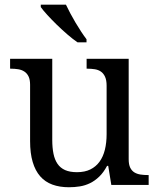

<svg xmlns="http://www.w3.org/2000/svg" viewBox="-20 -786 675 816"><path d="M526.9 -108.9Q526.9 -86.9 533.4 -73.5Q540 -60.1 551.3 -53.2Q562.5 -46.4 577.4 -44.2Q592.3 -42 608.9 -42H611.8V0H453.1L439.9 -81.1H435.1Q419.9 -52.7 401.6 -35.2Q383.3 -17.6 362.8 -7.6Q342.3 2.4 319.8 6.1Q297.4 9.8 272.9 9.8Q233.4 9.8 202.6 -1.5Q171.9 -12.7 150.9 -36.6Q129.9 -60.5 118.9 -97.7Q107.9 -134.8 107.9 -186V-425.8Q107.9 -447.8 101.3 -461.2Q94.7 -474.6 83.5 -481.9Q72.3 -489.3 57.4 -491.7Q42.5 -494.1 25.9 -494.1H22.9V-536.1H202.1V-190.9Q202.1 -158.2 207.3 -132.8Q212.4 -107.4 224.4 -89.8Q236.3 -72.3 256.6 -63.2Q276.9 -54.2 307.1 -54.2Q340.3 -54.2 364 -65.9Q387.7 -77.6 403.1 -98.9Q418.5 -120.1 425.8 -149.9Q433.1 -179.7 433.1 -215.8V-421.9Q433.1 -445.3 426.5 -459.7Q419.9 -474.1 408.9 -481.7Q397.9 -489.3 383.1 -491.7Q368.2 -494.1 351.1 -494.1H348.1V-536.1H526.9ZM347.7 -606H309.6Q289.6 -619.6 266.1 -639.9Q242.7 -660.2 220.7 -681.6Q198.7 -703.1 180.7 -722.9Q162.6 -742.7 153.3 -755.9V-766.1H260.3Q268.1 -749.5 278.6 -729.7Q289.1 -710 300.8 -690.2Q312.5 -670.4 324.7 -651.9Q336.9 -633.3 347.7 -619.1Z"/></svg>

Font: Droid Serif
Style: Regular
Weight: 400
Version: Version 1.00 build 112